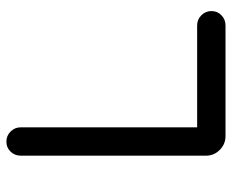

<svg xmlns="http://www.w3.org/2000/svg" viewBox="-84 -660 743 616"><g transform="rotate(-90 288.0 -351.5)"><path d="M160 0Q134 0 115.5 -18.5Q97 -37 97 -63V-657Q97 -676 110 -689.5Q123 -703 142 -703Q161 -703 174.5 -689.5Q188 -676 188 -657V-91H515Q534 -91 547.5 -77.5Q561 -64 561 -45Q561 -26 547.5 -13Q534 0 515 0Z"/></g></svg>

Font: Varela Round
Style: Regular
Weight: 400
Designer: Joe Prince, Avraham Cornfeld
Foundry: Joe Prince, Avraham Cornfeld
Version: Version 3.010; ttfautohint (v1.8.4.7-5d5b)